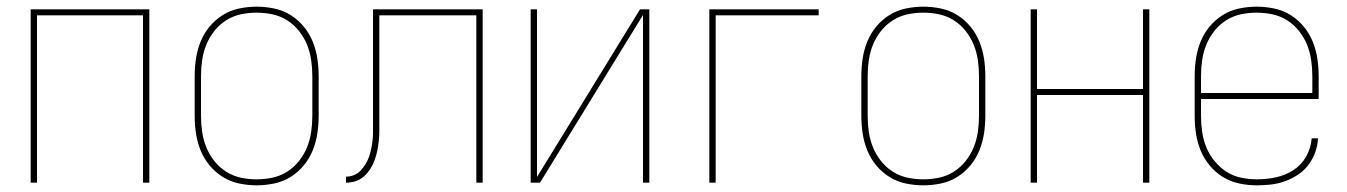

<svg xmlns="http://www.w3.org/2000/svg" viewBox="-20 -548 4040 576"><path d="M72 0V-520H428V0H409V-502H91V0Z M750 8Q724 8 697.5 2.5Q671 -3 648.5 -17Q626 -31 609 -51.5Q592 -72 582 -96.5Q572 -121 568 -147.5Q564 -174 564 -200V-320Q564 -346 568 -372.5Q572 -399 582 -423.5Q592 -448 609 -468.5Q626 -489 648.5 -503Q671 -517 697.5 -522.5Q724 -528 750 -528Q776 -528 802.5 -522.5Q829 -517 851.5 -503Q874 -489 891 -468.5Q908 -448 918 -423.5Q928 -399 932 -372.5Q936 -346 936 -320V-200Q936 -174 932 -147.5Q928 -121 918 -96.5Q908 -72 891 -51.5Q874 -31 851.5 -17Q829 -3 802.5 2.5Q776 8 750 8ZM750 -10Q774 -10 797.5 -15Q821 -20 841.5 -33Q862 -46 877 -65Q892 -84 901 -106Q910 -128 913.5 -152Q917 -176 917 -200V-320Q917 -344 913.5 -368Q910 -392 901 -414Q892 -436 877 -455Q862 -474 841.5 -487Q821 -500 797.5 -505Q774 -510 750 -510Q726 -510 702.5 -505Q679 -500 658.5 -487Q638 -474 623 -455Q608 -436 599 -414Q590 -392 586.5 -368Q583 -344 583 -320V-200Q583 -176 586.5 -152Q590 -128 599 -106Q608 -84 623 -65Q638 -46 658.5 -33Q679 -20 702.5 -15Q726 -10 750 -10Z M1018 0V-18Q1030 -18 1041.5 -22.5Q1053 -27 1061.5 -36Q1070 -45 1076.5 -55.5Q1083 -66 1087 -77.5Q1091 -89 1093.5 -101Q1096 -113 1097.5 -125Q1099 -137 1099 -149.5Q1099 -162 1099 -174V-520H1428V0H1409V-502H1118V-185Q1118 -170 1118 -155.5Q1118 -141 1116.5 -126Q1115 -111 1112 -96.5Q1109 -82 1104 -68Q1099 -54 1091 -41.5Q1083 -29 1072 -19Q1061 -9 1047 -4.5Q1033 0 1018 0Z M1572 0V-520H1591V-17L1900 -520H1928V0H1909V-503L1600 0Z M2108 0V-520H2436V-502H2127V0Z M2750 8Q2724 8 2697.5 2.5Q2671 -3 2648.5 -17Q2626 -31 2609 -51.5Q2592 -72 2582 -96.5Q2572 -121 2568 -147.5Q2564 -174 2564 -200V-320Q2564 -346 2568 -372.5Q2572 -399 2582 -423.5Q2592 -448 2609 -468.5Q2626 -489 2648.5 -503Q2671 -517 2697.5 -522.5Q2724 -528 2750 -528Q2776 -528 2802.5 -522.5Q2829 -517 2851.5 -503Q2874 -489 2891 -468.5Q2908 -448 2918 -423.5Q2928 -399 2932 -372.5Q2936 -346 2936 -320V-200Q2936 -174 2932 -147.5Q2928 -121 2918 -96.5Q2908 -72 2891 -51.5Q2874 -31 2851.5 -17Q2829 -3 2802.5 2.5Q2776 8 2750 8ZM2750 -10Q2774 -10 2797.5 -15Q2821 -20 2841.5 -33Q2862 -46 2877 -65Q2892 -84 2901 -106Q2910 -128 2913.5 -152Q2917 -176 2917 -200V-320Q2917 -344 2913.5 -368Q2910 -392 2901 -414Q2892 -436 2877 -455Q2862 -474 2841.5 -487Q2821 -500 2797.5 -505Q2774 -510 2750 -510Q2726 -510 2702.5 -505Q2679 -500 2658.5 -487Q2638 -474 2623 -455Q2608 -436 2599 -414Q2590 -392 2586.5 -368Q2583 -344 2583 -320V-200Q2583 -176 2586.5 -152Q2590 -128 2599 -106Q2608 -84 2623 -65Q2638 -46 2658.5 -33Q2679 -20 2702.5 -15Q2726 -10 2750 -10Z M3072 0V-520H3091V-281H3409V-520H3428V0H3409V-263H3091V0Z M3751 8Q3724 8 3698 2.5Q3672 -3 3649.5 -16.5Q3627 -30 3609.5 -51Q3592 -72 3582 -96.5Q3572 -121 3568 -147Q3564 -173 3564 -200V-320Q3564 -346 3568 -372.5Q3572 -399 3582 -423.5Q3592 -448 3609 -468.5Q3626 -489 3648.5 -503Q3671 -517 3697.5 -522.5Q3724 -528 3750 -528Q3776 -528 3802.5 -522.5Q3829 -517 3851.5 -503Q3874 -489 3891 -468.5Q3908 -448 3918 -423.5Q3928 -399 3932 -372.5Q3936 -346 3936 -320V-251H3583V-200Q3583 -176 3586.5 -152Q3590 -128 3599 -106Q3608 -84 3623.5 -65Q3639 -46 3659 -33Q3679 -20 3703 -15Q3727 -10 3751 -10Q3779 -10 3807.5 -16Q3836 -22 3860 -37.5Q3884 -53 3898.5 -78.5Q3913 -104 3915 -133H3934Q3933 -111 3925.5 -90.5Q3918 -70 3905 -53Q3892 -36 3874 -24Q3856 -12 3835.5 -4.5Q3815 3 3793.5 5.5Q3772 8 3751 8ZM3583 -269H3917V-320Q3917 -344 3913.5 -368Q3910 -392 3901 -414Q3892 -436 3877 -455Q3862 -474 3841.5 -487Q3821 -500 3797.5 -505Q3774 -510 3750 -510Q3726 -510 3702.5 -505Q3679 -500 3658.5 -487Q3638 -474 3623 -455Q3608 -436 3599 -414Q3590 -392 3586.5 -368Q3583 -344 3583 -320Z"/></svg>

Font: Iosevka Curly Thin
Style: Regular
Weight: 100
Monospace: yes
Designer: Belleve Invis
Foundry: Belleve Invis
Version: Version 22.1.2; ttfautohint (v1.8.4)